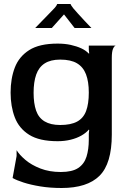

<svg xmlns="http://www.w3.org/2000/svg" viewBox="-20 -696 649 960"><path d="M288 244Q230 244 181.5 236Q133 228 97.5 216.5Q62 205 43 194L63 84V55Q77 78 107 103.5Q137 129 182 146.5Q227 164 284 164Q341 164 371 144Q401 124 412.5 87.5Q424 51 424 2V-28L426 -46L424 -48Q411 -32 387.5 -18.5Q364 -5 333.5 2.5Q303 10 268 10Q177 10 126 -22Q75 -54 54 -109Q33 -164 33 -233Q33 -303 54 -358Q75 -413 126 -445.5Q177 -478 268 -478Q304 -478 333.5 -471.5Q363 -465 386 -454.5Q409 -444 424 -428L426 -429L424 -448V-468H559Q552 -467 545.5 -453Q539 -439 539 -406V-23Q539 122 477.5 183Q416 244 288 244ZM281 -71Q334 -71 365.5 -88Q397 -105 410.5 -141Q424 -177 424 -233Q424 -288 410 -324.5Q396 -361 365 -379.5Q334 -398 281 -398Q233 -398 203.5 -379Q174 -360 161 -323Q148 -286 148 -232Q148 -179 160.5 -143Q173 -107 203 -89Q233 -71 281 -71ZM156 -556Q170 -571 188.5 -589.5Q207 -608 224 -626Q241 -644 252 -655Q260 -664 263 -669.5Q266 -675 266 -676H333Q333 -672 346 -655Q352 -648 367.5 -630.5Q383 -613 402 -593Q421 -573 437 -556H353L300 -624L239 -556Z"/></svg>

Font: Red Rose Medium
Style: Regular
Weight: 500
Designer: Jaikishan Patel
Version: Version 2.000